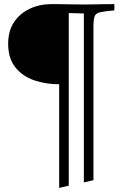

<svg xmlns="http://www.w3.org/2000/svg" viewBox="-20 -721 616 941"><path d="M438 -588V162L391 173V-655L317 -657V189L270 200V-308Q203 -308 146 -328Q89 -348 54.5 -392Q20 -436 20 -507Q20 -569 48.5 -612Q77 -655 125.5 -678Q174 -701 234 -701Q256 -701 284.5 -700.5Q313 -700 341 -699.5Q369 -699 389 -699Q408 -699 435.5 -699.5Q463 -700 491 -700.5Q519 -701 540 -701Q542 -686 540 -670Q492 -666 470.5 -661Q449 -656 443.5 -640.5Q438 -625 438 -588Z"/></svg>

Font: Tiro Gurmukhi
Style: Regular
Weight: 400
Designer: Gurmukhi: John Hudson & Fiona Ross. Latin: John Hudson.
Foundry: Tiro Typeworks Ltd.
Version: Version 1.52